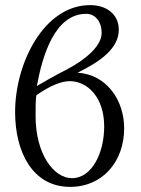

<svg xmlns="http://www.w3.org/2000/svg" viewBox="-20 -718 549 750"><path d="M332 -698C152 -698 39 -472 39 -280C39 -126 106 12 254 12C381 12 465 -87 465 -217C465 -326 397 -427 283 -434C377 -480 444 -531 444 -602C444 -661 398 -698 332 -698ZM119 -265C119 -297 119 -330 122 -346C176 -384 221 -401 252 -401C321 -401 387 -339 387 -224C387 -122 340 -22 261 -22C190 -22 119 -116 119 -265ZM377 -589C377 -539 316 -486 240 -446C196 -424 158 -402 124 -382C146 -502 194 -664 317 -664C351 -664 377 -635 377 -589Z"/></svg>

Font: Libertinus Serif Display
Style: Regular
Weight: 400
Designer: Philipp H. Poll, Khaled Hosny
Foundry: Caleb Maclennan
Version: Version 7.050;RELEASE